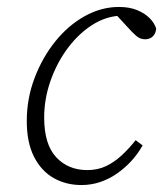

<svg xmlns="http://www.w3.org/2000/svg" viewBox="-20 -520 471 552"><path d="M214 12Q170 12 134.5 -8Q99 -28 78 -69Q57 -110 57 -172Q57 -237 79.5 -296Q102 -355 139 -401Q176 -447 223.5 -473.5Q271 -500 322 -500Q352 -500 374 -491Q396 -482 410 -468Q424 -454 429 -438Q428 -424 419.5 -415.5Q411 -407 397 -407Q383 -407 371.5 -417Q360 -427 344 -445L309 -483H339V-474H315Q274 -469 236.5 -442.5Q199 -416 170 -375Q141 -334 124 -284Q107 -234 107 -182Q107 -105 141.5 -68Q176 -31 231 -31Q261 -31 285 -42.5Q309 -54 330 -73.5Q351 -93 370 -117L390 -102Q376 -77 357 -56.5Q338 -36 315.5 -20.5Q293 -5 267.5 3.5Q242 12 214 12Z"/></svg>

Font: Source Serif 4 Light
Style: Italic
Weight: 300
Italic angle: -12°
Designer: Frank Grießhammer
Foundry: Adobe Systems Incorporated
Version: Version 4.004;hotconv 1.0.116;makeotfexe 2.5.65601